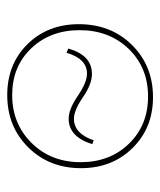

<svg xmlns="http://www.w3.org/2000/svg" viewBox="25 -476 453 544"><g transform="rotate(-90 252.0 -203.5)"><path d="M249 3Q162 3 105 -55Q48 -113 48 -201Q48 -291 107 -350.5Q166 -410 255 -410Q343 -410 399.5 -352.5Q456 -295 456 -207Q456 -116 397 -56.5Q338 3 249 3ZM251 -11Q333 -11 386 -66Q439 -121 439 -205Q439 -288 387.5 -342Q336 -396 255 -396Q174 -396 119.5 -341Q65 -286 65 -202Q65 -119 117.5 -65Q170 -11 251 -11ZM315 -170Q286 -170 249 -195.5Q212 -221 188 -221Q146 -221 127 -165L116 -169Q137 -236 188 -236Q215 -236 253 -210Q291 -184 316 -184Q358 -184 375 -242L387 -237Q368 -170 315 -170Z"/></g></svg>

Font: EauTestText Thin
Style: Italic
Weight: 250
Italic angle: -12°
Designer: Christian Thalmann (Catharsis Fonts)
Version: Version 0.001;PS 000.001;hotconv 1.0.88;makeotf.lib2.5.64775